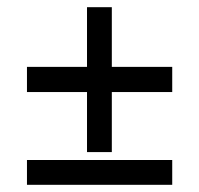

<svg xmlns="http://www.w3.org/2000/svg" viewBox="-20 -525 554 534"><path d="M222 -102V-269H55V-339H222V-505H291V-339H459V-269H291V-102ZM55 -11V-80H459V-11Z"/></svg>

Font: Manuale SemiBold
Style: Italic
Weight: 600
Italic angle: -11°
Designer: Eduardo Tunni / Pablo Cosgaya
Foundry: Eduardo Tunni / Pablo Cosgaya
Version: Version 1.002